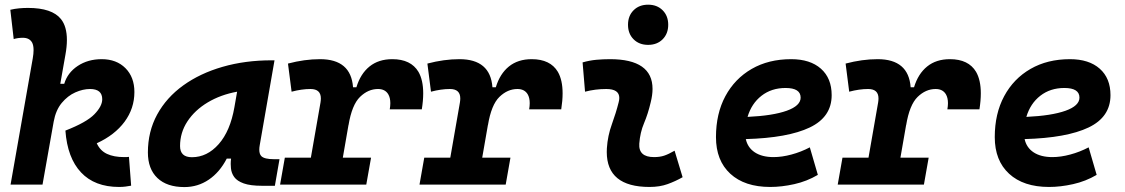

<svg xmlns="http://www.w3.org/2000/svg" viewBox="-20 -776 4728 807"><path d="M480.5 9.8Q377.9 9.8 320.6 -51.3Q263.2 -112.3 254.9 -227.1Q343.8 -261.7 376.7 -295.7Q409.7 -329.6 409.7 -358.9Q409.7 -401.9 358.4 -401.9Q328.6 -401.9 296.6 -387.7Q264.6 -373.5 239.5 -343.3Q214.4 -313 205.6 -264.6L158.7 0H24.4L117.7 -530.8Q121.1 -550.3 121.1 -565.4Q121.1 -585 115.2 -596.7Q104 -617.2 76.2 -617.2Q55.2 -617.2 37.6 -611.8L23.4 -734.9Q42 -739.3 60.5 -741Q79.1 -742.7 97.7 -742.7Q198.7 -742.7 236.3 -695.8Q261.2 -664.6 261.2 -607.9Q261.2 -580.1 254.9 -545.4L233.4 -423.8H250Q263.7 -470.2 306.6 -498.8Q349.6 -527.3 407.2 -527.3Q469.7 -527.3 507.3 -489.5Q544.9 -451.7 544.9 -389.2Q544.9 -320.3 503.7 -264.4Q462.4 -208.5 386.7 -173.8Q400.9 -142.6 429.7 -129.2Q458.5 -115.7 502 -115.7Q515.6 -115.7 522 -116.7L531.2 4.4Q520 6.3 508.1 8.1Q496.1 9.8 480.5 9.8Z M754.9 10.3Q681.6 10.3 641.6 -27.8Q601.6 -65.9 601.6 -135.3Q601.6 -223.1 640.6 -294.7Q679.7 -366.2 750.2 -417Q820.8 -467.8 915.5 -495.1Q1010.3 -522.5 1121.6 -522.5H1133.8L1071.8 -166.5Q1069.8 -155.8 1069.8 -147Q1069.8 -128.4 1078.6 -119.6Q1091.3 -106.9 1131.3 -106.9H1154.8L1135.3 4.9H1082Q1032.2 4.9 1004.4 -5.1Q976.6 -15.1 964.6 -31.7Q952.6 -48.3 950.7 -68.8Q949.7 -77.6 949.7 -86.9Q949.7 -98.1 951.2 -109.4H933.1Q903.3 -51.8 857.4 -20.8Q811.5 10.3 754.9 10.3ZM786.6 -115.2Q850.6 -115.2 899.2 -170.2Q947.8 -225.1 965.3 -325.7L976.6 -390.6Q907.2 -377.9 853 -345.5Q798.8 -313 767.8 -265.9Q736.8 -218.8 736.8 -162.1Q736.8 -115.2 786.6 -115.2Z M1157.2 0 1177.2 -113.3H1286.6L1327.1 -345.2Q1328.6 -354.5 1328.6 -362.3Q1328.6 -401.9 1285.2 -401.9Q1248 -401.9 1205.6 -390.6L1190.4 -508.8Q1260.3 -527.3 1325.2 -527.3Q1455.1 -527.3 1463.9 -409.2H1478Q1495.1 -465.8 1533.2 -496.6Q1571.3 -527.3 1628.9 -527.3Q1707 -527.3 1738.8 -474.1Q1758.8 -439.5 1758.8 -383.8Q1758.8 -353 1752.9 -316.4H1618.2Q1620.6 -330.6 1620.6 -342.3Q1620.6 -365.2 1611.8 -379.9Q1598.6 -401.9 1568.8 -401.9Q1527.3 -401.9 1493.2 -368.7Q1459 -335.4 1444.8 -249.5V-251L1420.9 -113.3H1539.6L1519.5 0Z M1743.2 0 1763.2 -113.3H1872.6L1913.1 -345.2Q1914.6 -354.5 1914.6 -362.3Q1914.6 -401.9 1871.1 -401.9Q1834 -401.9 1791.5 -390.6L1776.4 -508.8Q1846.2 -527.3 1911.1 -527.3Q2041 -527.3 2049.8 -409.2H2064Q2081.1 -465.8 2119.1 -496.6Q2157.2 -527.3 2214.8 -527.3Q2293 -527.3 2324.7 -474.1Q2344.7 -439.5 2344.7 -383.8Q2344.7 -353 2338.9 -316.4H2204.1Q2206.5 -330.6 2206.5 -342.3Q2206.5 -365.2 2197.8 -379.9Q2184.6 -401.9 2154.8 -401.9Q2113.3 -401.9 2079.1 -368.7Q2044.9 -335.4 2030.8 -249.5V-251L2006.8 -113.3H2125.5L2105.5 0Z M2815.4 -142.6 2849.1 -31.2Q2819.3 -14.2 2786.1 -2.2Q2752.9 9.8 2710 9.8Q2530.3 9.8 2530.3 -137.2Q2530.3 -145 2530.8 -153.3Q2534.2 -205.6 2551.8 -253.9Q2569.3 -302.2 2580.1 -345.2Q2583 -355.5 2583 -364.3Q2583 -401.9 2528.3 -401.9Q2481.9 -401.9 2439 -390.6L2428.7 -513.7Q2457.5 -522 2486.3 -524.7Q2515.1 -527.3 2543.9 -527.3Q2722.7 -527.3 2722.7 -402.3Q2722.7 -376.5 2714.8 -345.2Q2703.6 -297.4 2687 -258.3Q2670.4 -219.2 2667 -172.4Q2663.1 -115.7 2729 -115.7Q2753.4 -115.7 2771.7 -121.8Q2790 -127.9 2815.4 -142.6ZM2704.1 -587.4Q2666.5 -587.4 2643.1 -610.8Q2619.6 -634.3 2619.6 -671.9Q2619.6 -709.5 2643.1 -732.9Q2666.5 -756.3 2704.1 -756.3Q2741.7 -756.3 2765.1 -732.9Q2788.6 -709.5 2788.6 -671.9Q2788.6 -634.3 2765.1 -610.8Q2741.7 -587.4 2704.1 -587.4Z M3231.4 -115.7Q3266.6 -115.7 3306.6 -126.5Q3346.7 -137.2 3383.8 -156.7L3417.5 -41Q3371.1 -13.7 3318.4 -2Q3265.6 9.8 3217.3 9.8Q3109.9 9.8 3049.6 -45.7Q2989.3 -101.1 2989.3 -199.7Q2989.3 -298.3 3028.8 -371.8Q3068.4 -445.3 3139.4 -486.3Q3210.4 -527.3 3305.2 -527.3Q3385.3 -527.3 3430.4 -487.3Q3475.6 -447.3 3475.6 -376Q3475.6 -284.2 3383.5 -240.2Q3291.5 -196.3 3114.7 -191.4Q3122.6 -155.3 3152.8 -135.5Q3183.1 -115.7 3231.4 -115.7ZM3122.1 -284.7Q3228 -289.6 3286.6 -310.5Q3345.2 -331.5 3345.2 -365.7Q3345.2 -406.2 3281.7 -406.2Q3222.7 -406.2 3180.7 -373.5Q3138.7 -340.8 3122.1 -284.7Z M3501 0 3521 -113.3H3630.4L3670.9 -345.2Q3672.4 -354.5 3672.4 -362.3Q3672.4 -401.9 3628.9 -401.9Q3591.8 -401.9 3549.3 -390.6L3534.2 -508.8Q3604 -527.3 3668.9 -527.3Q3798.8 -527.3 3807.6 -409.2H3821.8Q3838.9 -465.8 3877 -496.6Q3915 -527.3 3972.7 -527.3Q4050.8 -527.3 4082.5 -474.1Q4102.5 -439.5 4102.5 -383.8Q4102.5 -353 4096.7 -316.4H3961.9Q3964.4 -330.6 3964.4 -342.3Q3964.4 -365.2 3955.6 -379.9Q3942.4 -401.9 3912.6 -401.9Q3871.1 -401.9 3836.9 -368.7Q3802.7 -335.4 3788.6 -249.5V-251L3764.6 -113.3H3883.3L3863.3 0Z M4403.3 -115.7Q4438.5 -115.7 4478.5 -126.5Q4518.6 -137.2 4555.7 -156.7L4589.4 -41Q4543 -13.7 4490.2 -2Q4437.5 9.8 4389.2 9.8Q4281.7 9.8 4221.4 -45.7Q4161.1 -101.1 4161.1 -199.7Q4161.1 -298.3 4200.7 -371.8Q4240.2 -445.3 4311.3 -486.3Q4382.3 -527.3 4477.1 -527.3Q4557.1 -527.3 4602.3 -487.3Q4647.5 -447.3 4647.5 -376Q4647.5 -284.2 4555.4 -240.2Q4463.4 -196.3 4286.6 -191.4Q4294.4 -155.3 4324.7 -135.5Q4355 -115.7 4403.3 -115.7ZM4293.9 -284.7Q4399.9 -289.6 4458.5 -310.5Q4517.1 -331.5 4517.1 -365.7Q4517.1 -406.2 4453.6 -406.2Q4394.5 -406.2 4352.5 -373.5Q4310.5 -340.8 4293.9 -284.7Z"/></svg>

Font: CaskaydiaCove NF
Style: Bold Italic
Weight: 700
Italic angle: -10°
Designer: Aaron Bell
Foundry: Saja Typeworks
Version: Version 2111.001; VTT 6.35;Nerd Fonts 3.2.1